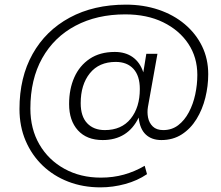

<svg xmlns="http://www.w3.org/2000/svg" viewBox="-20 -698 954 828"><path d="M413 110Q338 110 274.5 85.5Q211 61 164 16Q117 -29 90.5 -91Q64 -153 64 -228Q64 -364 120.5 -465Q177 -566 280.5 -622Q384 -678 523 -678Q599 -678 664 -656Q729 -634 777 -593.5Q825 -553 851.5 -498.5Q878 -444 878 -378Q878 -327 865.5 -276.5Q853 -226 827.5 -184.5Q802 -143 764 -118.5Q726 -94 676 -94Q634 -94 608.5 -118Q583 -142 578 -191Q555 -143 516 -118.5Q477 -94 423 -94Q354 -94 316 -136Q278 -178 278 -249Q278 -314 300.5 -364.5Q323 -415 367 -444.5Q411 -474 475 -474Q521 -474 552.5 -451.5Q584 -429 598 -386L611 -466H659L618 -237Q614 -214 618.5 -191Q623 -168 639 -152.5Q655 -137 684 -137Q721 -137 748.5 -158Q776 -179 794.5 -214Q813 -249 822 -291Q831 -333 831 -375Q831 -451 792 -509.5Q753 -568 683.5 -602Q614 -636 520 -636Q398 -636 305.5 -587Q213 -538 162 -447Q111 -356 111 -230Q111 -142 150 -75Q189 -8 258 30Q327 68 415 68Q468 68 514.5 55Q561 42 604 17L614 53Q573 81 520 95.5Q467 110 413 110ZM432 -137Q504 -137 543.5 -186Q583 -235 583 -314Q583 -371 555.5 -401Q528 -431 479 -431Q407 -431 367.5 -382Q328 -333 328 -253Q328 -196 356 -166.5Q384 -137 432 -137Z"/></svg>

Font: Gantari Light
Style: Italic
Weight: 300
Italic angle: -10°
Version: Version 1.000